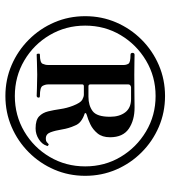

<svg xmlns="http://www.w3.org/2000/svg" viewBox="20 -792 632 712"><g transform="rotate(90 336.0 -436.0)"><path d="M336 -140Q275 -140 221.5 -163Q168 -186 127 -227Q86 -268 63 -321.5Q40 -375 40 -436Q40 -497 63 -550.5Q86 -604 127 -645Q168 -686 221.5 -709Q275 -732 336 -732Q397 -732 450.5 -709Q504 -686 545 -645Q586 -604 609 -550.5Q632 -497 632 -436Q632 -375 609 -321.5Q586 -268 545 -227Q504 -186 450.5 -163Q397 -140 336 -140ZM336 -175Q408 -175 467.5 -210Q527 -245 562 -304.5Q597 -364 597 -436Q597 -508 562 -567Q527 -626 467.5 -661.5Q408 -697 336 -697Q264 -697 204.5 -661.5Q145 -626 110 -567Q75 -508 75 -436Q75 -364 110 -304.5Q145 -245 204.5 -210Q264 -175 336 -175ZM456 -252Q425 -252 411.5 -265Q398 -278 393 -298.5Q388 -319 384.5 -343.5Q381 -368 372 -391Q361 -419 350 -425Q339 -431 331 -431H300Q293 -431 293 -425V-299Q293 -288 298.5 -278Q304 -268 335 -268Q342 -268 342 -264Q342 -256 335 -256Q330 -256 307.5 -257Q285 -258 257 -258Q233 -258 211.5 -257Q190 -256 183 -256Q180 -256 179.5 -258.5Q179 -261 179 -263Q179 -264 179 -264Q179 -264 179 -265Q179 -268 183 -268Q212 -268 216.5 -278Q221 -288 221 -298Q221 -299 221 -299V-577Q221 -578 221 -579Q221 -588 216.5 -596Q212 -604 183 -604Q176 -604 176 -612Q176 -614 177.5 -616.5Q179 -619 183 -619Q187 -619 209.5 -618.5Q232 -618 257 -618Q299 -618 330 -618.5Q361 -619 379 -619Q426 -619 457.5 -597.5Q489 -576 489 -528Q489 -499 474.5 -481.5Q460 -464 441 -455Q422 -446 407 -442Q400 -440 399.5 -437.5Q399 -435 401 -434Q417 -429 429 -420Q441 -411 446 -397Q456 -375 460 -350Q464 -325 470.5 -307.5Q477 -290 493 -290Q494 -290 496 -290Q499 -290 502.5 -291Q506 -292 512 -298Q512 -298 513 -299Q515 -302 519 -299Q522 -296 522 -296Q522 -297 520 -292Q515 -276 496.5 -264Q478 -252 456 -252ZM300 -448H339Q371 -448 392 -463.5Q413 -479 413 -528Q413 -563 396.5 -584.5Q380 -606 347 -606H304Q301 -606 297 -603.5Q293 -601 293 -595V-455Q293 -448 300 -448Z"/></g></svg>

Font: Zen Old Mincho
Style: Bold
Weight: 700
Designer: Yoshimichi Ohira
Foundry: Positype
Version: Version 1.500